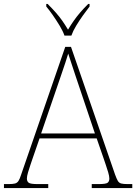

<svg xmlns="http://www.w3.org/2000/svg" viewBox="-24 -951 689 971"><path d="M-4 0V-20H18Q41 -20 52 -23Q63 -26 69.5 -36Q76 -46 83 -68L306 -714H335L558 -68Q566 -46 572 -36Q578 -26 589 -23Q600 -20 623 -20H645V0H440V-20H474Q512 -20 520.5 -27Q529 -34 529 -48Q529 -60 523 -80Q517 -100 510.5 -119Q504 -138 501 -147L465 -251H176L140 -147Q137 -138 130.5 -119Q124 -100 118 -80Q112 -60 112 -48Q112 -34 121 -27Q130 -20 167 -20H220V0ZM184 -276H456L379 -505Q370 -532 359 -564.5Q348 -597 338 -628Q328 -659 321 -680Q317 -665 306.5 -634Q296 -603 285 -570.5Q274 -538 266 -515ZM302 -771Q294 -794 278 -820.5Q262 -847 244 -873Q226 -899 210 -918V-931H217Q242 -906 259.5 -886Q277 -866 291 -846Q305 -826 320 -801Q335 -826 349 -846Q363 -866 380 -886Q397 -906 422 -931H429V-918Q414 -899 395.5 -873Q377 -847 361 -820.5Q345 -794 337 -771Z"/></svg>

Font: Noto Serif Khmer Thin
Style: Regular
Weight: 250
Version: Version 2.003